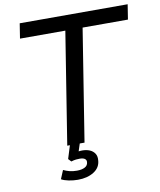

<svg xmlns="http://www.w3.org/2000/svg" viewBox="-96 -781 878 1051"><g transform="rotate(-10 343.0 -255.5)"><path d="M226 0 325 -622H73L86 -705H686L673 -622H421L322 0ZM252 194Q226 194 201 189Q176 184 160 175L180 127Q197 135 214.5 139.5Q232 144 255 144Q282 144 299 135Q316 126 317 107Q318 95 308.5 88.5Q299 82 281 82Q272 82 260.5 83Q249 84 233 89L218 73L247 -20H302L277 57L252 48Q265 44 278 42Q291 40 302 40Q325 40 343 47.5Q361 55 371 70Q381 85 379 107Q377 148 341 171Q305 194 252 194Z"/></g></svg>

Font: Nunito Sans 10pt Medium
Style: Italic
Weight: 500
Italic angle: -9°
Designer: Vernon Adams
Foundry: Vernon Adams
Version: Version 3.101;gftools[0.9.27]